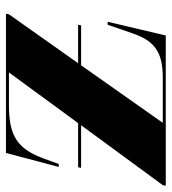

<svg xmlns="http://www.w3.org/2000/svg" viewBox="14 -590 576 644"><g transform="rotate(-90 302.0 -268.0)"><path d="M1 0H505L551 -195H541L512 -111C489 -45 457 -10 365 -10H212L405 -284H539L541 -294H412L576 -526L578 -536H111L64 -359H74L91 -406C124 -498 168 -526 271 -526H381L211 -294H63L61 -284H204L3 -10Z"/></g></svg>

Font: Noto Serif Display Black
Style: Italic
Weight: 900
Italic angle: -12°
Designer: Monotype Design Team
Foundry: Monotype Imaging Inc.
Version: Version 2.009